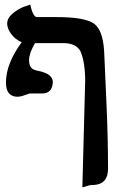

<svg xmlns="http://www.w3.org/2000/svg" viewBox="-20 -596 516 832"><path d="M164.1 -190.9H141.1Q141.1 -190.9 108.9 -190.9Q105.5 -190.4 90.8 -185.1Q71.8 -177.2 56.2 -176.8Q11.2 -176.8 6.3 -226.6Q5.9 -233.4 5.9 -240.2Q6.3 -320.8 74.2 -413.1Q35.6 -429.7 17.6 -466.8Q11.2 -481.4 11.2 -494.1Q11.2 -518.1 36.1 -538.6Q61 -559.1 85.9 -567.4L110.8 -576.2Q123 -523.4 139.2 -522H225.1Q350.6 -522 389.2 -492.2Q424.3 -464.8 430.7 -381.8Q431.6 -370.1 432.1 -356.9L441.9 -134.8Q447.8 0 448.2 134.8Q448.2 201.7 386.7 205.6Q380.4 206.1 372.1 206.1Q369.1 206.1 339.8 215.3H338.9L336.9 215.8L349.1 -246.1Q348.6 -330.1 328.1 -375Q308.6 -408.7 255.9 -409.2H131.8Q106 -365.2 106 -335.9Q106 -303.2 126.5 -294.4Q134.8 -291 145 -289.1Q208 -276.4 209 -241.2Q207 -191.9 164.1 -190.9Z"/></svg>

Font: Linux Libertine O
Style: Bold
Weight: 700
Designer: Philipp H. Poll
Foundry: Philipp H. Poll
Version: Version 5.0.0